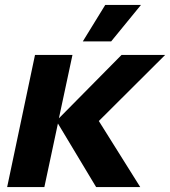

<svg xmlns="http://www.w3.org/2000/svg" viewBox="-20 -759 690 779"><path d="M9 0 122 -536H274L219 -279L473 -536H650L381 -268L549 0H370L215 -258L160 0ZM316 -591 407 -739H552L431 -591Z"/></svg>

Font: Geist
Style: Bold Italic
Weight: 700
Italic angle: -12°
Designer: Basement.studio, Andrés Briganti, Mateo Zaragoza
Foundry: Basement.studio, Vercel, Andrés Briganti, Guido Ferreyra, Mateo Zaragoza
Version: Version 1.500; ttfautohint (v1.8.4.7-5d5b)